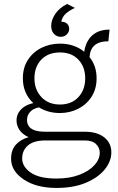

<svg xmlns="http://www.w3.org/2000/svg" viewBox="-20 -706 596 970"><path d="M265 243.5Q164 243.5 100 200.8Q36 158 36 96Q36 51.5 60.2 24.8Q84.5 -2 124.5 -13Q93 -27.5 78.2 -49.8Q63.5 -72 63.5 -96.5Q63.5 -121 75.2 -139.2Q87 -157.5 106.2 -169Q125.5 -180.5 148.5 -185Q95.5 -234 95.5 -310.5Q95.5 -364 120.8 -403.2Q146 -442.5 188.8 -464Q231.5 -485.5 283 -485.5Q355.5 -485.5 405.5 -444.5Q410 -477 425.2 -502.2Q440.5 -527.5 467.2 -542Q494 -556.5 533.5 -556.5L527.5 -497.5Q436.5 -497.5 432.5 -417Q468 -373.5 468 -310.5Q468 -257 442.8 -217.5Q417.5 -178 375.2 -156.5Q333 -135 283 -135Q223 -135 177 -163.5Q163 -161.5 149.2 -154Q135.5 -146.5 126 -132.8Q116.5 -119 116.5 -99Q116.5 -82.5 125 -69.2Q133.5 -56 153.8 -48.2Q174 -40.5 210.5 -40.5H408Q471 -40.5 506.8 -12Q542.5 16.5 542.5 63.5Q542.5 109 509 150.2Q475.5 191.5 413.5 217.5Q351.5 243.5 265 243.5ZM265 196Q332 196 381.2 177Q430.5 158 457.2 128.2Q484 98.5 484 65.5Q484 40 465 21.8Q446 3.5 408 3.5H210.5Q150.5 3.5 121.2 28.8Q92 54 92 94.5Q92 136 135.2 166Q178.5 196 265 196ZM282.5 -178Q341.5 -178 376 -215.2Q410.5 -252.5 410.5 -310.5Q410.5 -368 376.2 -404.5Q342 -441 283 -441Q223.5 -441 188.8 -404.8Q154 -368.5 154 -310.5Q154 -253 189.2 -215.5Q224.5 -178 282.5 -178ZM287.5 -520Q266.5 -520 252.5 -535Q238.5 -550 238.5 -576Q238.5 -604 259 -635.5Q278.5 -665 319 -686L358.5 -666Q330.5 -653.5 312.8 -637.5Q295 -621.5 289.5 -596.5Q307.5 -596.5 318.5 -586.5Q329.5 -576.5 329.5 -560.5Q329.5 -543.5 317.2 -531.8Q305 -520 287.5 -520Z"/></svg>

Font: Betina Sans Light
Style: Regular
Weight: 300
Designer: Jonathan Pinhorn (font) & Cristiano Sobral (main changes)
Version: Version 2.001;October 6, 2020;FontCreator 13.0.0.2681 64-bit